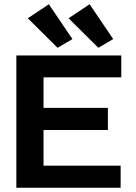

<svg xmlns="http://www.w3.org/2000/svg" viewBox="-20 -884 640 904"><path d="M57 0V-623H551V-520H185V-376H488V-272H185V-104H548V0ZM251 -659 111 -798 210 -864 321 -700ZM443 -659 303 -798 402 -864 513 -700Z"/></svg>

Font: Inconsolata Expanded ExtraBold
Style: Regular
Weight: 800
Width: 7
Monospace: yes
Designer: Raph Levien, Cyreal, Brenton Simpson
Foundry: Raph Levien, Cyreal, Google
Version: Version 3.001; ttfautohint (v1.8.2.53-6de2)